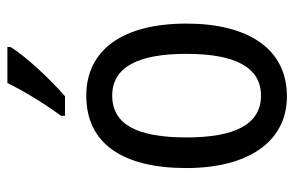

<svg xmlns="http://www.w3.org/2000/svg" viewBox="-162 -644 816 533"><g transform="rotate(-90 246.5 -378.0)"><path d="M382 -757V-766H282C260 -721 227 -666 191 -617V-606H245C288 -642 357 -716 382 -757ZM447 -269C447 -450 371 -547 247 -547C114 -547 46 -446 46 -269C46 -98 119 10 245 10C378 10 447 -99 447 -269ZM131 -269C131 -404 166 -475 247 -475C326 -475 363 -404 363 -269C363 -134 326 -62 247 -62C167 -62 131 -135 131 -269Z"/></g></svg>

Font: Noto Sans Ethiopic Condensed
Style: Regular
Weight: 400
Width: 3
Designer: Monotype Design Team
Foundry: Monotype Imaging Inc.
Version: Version 2.102